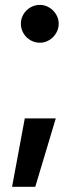

<svg xmlns="http://www.w3.org/2000/svg" viewBox="-20 -543 311 768"><path d="M121.1 204.1H28.3L79.1 -69.3H203.1ZM63.5 -448.2Q63.5 -468.3 73.7 -485.6Q84 -502.9 101.6 -513.2Q119.1 -523.4 139.6 -523.4Q159.2 -523.4 176.5 -513.2Q193.8 -502.9 204.3 -485.6Q214.8 -468.3 214.8 -448.2Q214.8 -427.7 204.3 -410.2Q193.8 -392.6 176.5 -382.3Q159.2 -372.1 139.6 -372.1Q119.1 -372.1 101.6 -382.3Q84 -392.6 73.7 -410.2Q63.5 -427.7 63.5 -448.2Z"/></svg>

Font: Pretendard Std SemiBold
Style: Regular
Weight: 600
Designer: Base glyphs from Inter by Rasmus Andersson; Hangeul glyphs from Noto Sans CJK(Source Han Sans) by Jang Soo-young and Kan
Foundry: Kil Hyung-jin
Version: Version 1.309